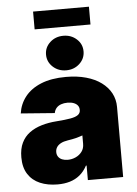

<svg xmlns="http://www.w3.org/2000/svg" viewBox="-60 -948 714 1003"><g transform="rotate(-5 297.0 -446.5)"><path d="M201.7 8.8Q149.4 8.8 109.4 -8.3Q69.3 -25.4 46.9 -60.3Q24.4 -95.2 24.4 -148.4Q24.4 -193.4 39.6 -224.6Q54.7 -255.9 82 -275.9Q109.4 -295.9 145.8 -306.6Q182.1 -317.4 224.1 -320.3Q270 -323.7 297.6 -328.6Q325.2 -333.5 337.6 -343Q350.1 -352.5 350.1 -367.7V-369.6Q350.1 -383.3 342.5 -392.6Q335 -401.9 321.5 -407Q308.1 -412.1 289.1 -412.1Q270.5 -412.1 255.6 -406.7Q240.7 -401.4 231.2 -390.6Q221.7 -379.9 218.8 -363.8L41.5 -377.4Q48.3 -426.3 78.4 -464.6Q108.4 -502.9 162.1 -524.9Q215.8 -546.9 293 -546.9Q351.6 -546.9 398.4 -533.7Q445.3 -520.5 478 -496.3Q510.7 -472.2 528.1 -439.5Q545.4 -406.7 545.4 -367.7V0H360.4V-76.2H356.9Q340.3 -45.4 317.4 -26.9Q294.4 -8.3 265.6 0.2Q236.8 8.8 201.7 8.8ZM265.1 -114.7Q287.1 -114.7 306.9 -123.8Q326.7 -132.8 339.4 -149.7Q352.1 -166.5 352.1 -190.9V-234.9Q344.2 -232.4 335.7 -229.5Q327.1 -226.6 317.1 -224.1Q307.1 -221.7 296.6 -219.7Q286.1 -217.8 273.9 -215.8Q251.5 -212.4 237.1 -204.6Q222.7 -196.8 215.6 -185.5Q208.5 -174.3 208.5 -160.2Q208.5 -145.5 215.8 -135.3Q223.1 -125 235.8 -119.9Q248.5 -114.7 265.1 -114.7ZM298.3 -581.1Q256.8 -581.1 228.3 -607.4Q199.7 -633.8 199.7 -671.9Q199.7 -710 228.3 -736.1Q256.8 -762.2 298.3 -762.2Q339.4 -762.2 367.9 -736.3Q396.5 -710.4 396.5 -671.9Q396.5 -633.8 367.9 -607.4Q339.4 -581.1 298.3 -581.1ZM444.8 -901.9V-808.6H151.9V-901.9Z"/></g></svg>

Font: Inter 18pt Black
Style: Regular
Weight: 900
Designer: Rasmus Andersson
Foundry: rsms
Version: Version 4.001;git-66647c0bb